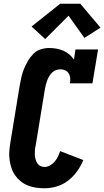

<svg xmlns="http://www.w3.org/2000/svg" viewBox="-20 -1000 558 1028"><path d="M218 8Q194 8 171 4.5Q148 1 127.5 -7.5Q107 -16 90 -30Q73 -44 60.5 -62Q48 -80 41 -101.5Q34 -123 31 -146Q28 -169 30 -192.5Q32 -216 36 -240L86 -545Q90 -567 95 -589Q100 -611 109 -632.5Q118 -654 130 -674.5Q142 -695 159 -712Q176 -729 198.5 -736Q221 -743 244 -743Q263 -743 282.5 -739.5Q302 -736 319 -728.5Q336 -721 350.5 -709Q365 -697 376 -681L384 -735H505L475 -554H354Q357 -568 356 -581.5Q355 -595 348.5 -606Q342 -617 329.5 -623Q317 -629 304 -629Q292 -629 280.5 -625Q269 -621 260 -612.5Q251 -604 244.5 -593.5Q238 -583 233.5 -571.5Q229 -560 226 -548.5Q223 -537 221 -526L171 -221Q168 -209 167 -196.5Q166 -184 166.5 -172Q167 -160 170 -148.5Q173 -137 179 -127Q185 -117 195.5 -111.5Q206 -106 218 -106Q233 -106 247.5 -114Q262 -122 272.5 -134.5Q283 -147 290 -161.5Q297 -176 302 -191L426 -143Q413 -111 392.5 -82.5Q372 -54 344 -32.5Q316 -11 283 -1.5Q250 8 218 8ZM222 -791 149 -858 302 -980H410L518 -852L432 -797L347 -916Z"/></svg>

Font: Iosevka Slab Heavy
Style: Italic
Weight: 900
Italic angle: -9°
Monospace: yes
Designer: Belleve Invis
Foundry: Belleve Invis
Version: Version 11.1.0; ttfautohint (v1.8.3)